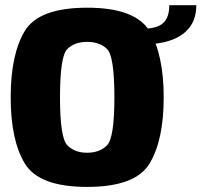

<svg xmlns="http://www.w3.org/2000/svg" viewBox="-20 -711 772 736"><path d="M314 5.5Q499 5.5 553.2 -84Q607.5 -173.5 607.5 -337.5Q607.5 -502 553.2 -591.8Q499 -681.5 314 -681.5Q129 -681.5 75 -592.2Q21 -503 21 -337.5Q21 -173.5 75.2 -84Q129.5 5.5 314 5.5ZM314 -125.5Q266 -125.5 238 -154.2Q210 -183 210 -337.5Q210 -495.5 238 -523Q266 -550.5 314 -550.5Q362.5 -550.5 390.5 -523Q418.5 -495.5 418.5 -337.5Q418.5 -183 390.5 -154.2Q362.5 -125.5 314 -125.5ZM527 -601V-541Q592.5 -541 638 -557.8Q683.5 -574.5 708 -607.8Q732.5 -641 732.5 -691H629Q629 -661 619.2 -641Q609.5 -621 587.5 -611Q565.5 -601 527 -601Z"/></svg>

Font: Anybody SemiCondensed ExtraBold
Style: Regular
Weight: 800
Width: 4
Version: Version 1.113;gftools[0.9.25]